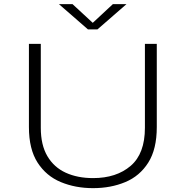

<svg xmlns="http://www.w3.org/2000/svg" viewBox="-20 -916 915 946"><path d="M438.5 11Q351.5 11 279.8 -18.8Q208 -48.5 165.2 -114.8Q122.5 -181 122.5 -290V-700H181V-286.5Q181 -201.5 213.5 -146.5Q246 -91.5 304 -65Q362 -38.5 438.5 -38.5Q553.5 -38.5 623.8 -98.8Q694 -159 694 -286.5V-700H752.5V-290Q752.5 -181 710.5 -114.8Q668.5 -48.5 597.2 -18.8Q526 11 438.5 11ZM270.5 -895.5H337.5L437 -803.5L536 -895.5H603L460 -771H413.5Z"/></svg>

Font: Trispace SemiExpanded ExtraLight
Style: Regular
Weight: 200
Width: 6
Designer: Tyler Finck
Foundry: Etcetera Type Company
Version: Version 1.210; ttfautohint (v1.8.3)